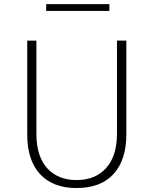

<svg xmlns="http://www.w3.org/2000/svg" viewBox="-20 -903 750 940"><path d="M206.1 -849.6V-882.8H515.6V-849.6ZM113.3 -245.1V-704.1H158.2V-249Q158.2 -137.7 210.9 -79.6Q263.7 -21.5 354.5 -21.5Q447.3 -21.5 500 -80.6Q552.7 -139.6 552.7 -249V-704.1H598.6V-245.1Q598.6 -120.1 536.1 -51.3Q473.6 17.6 354.5 17.6Q239.3 17.6 176.3 -50.3Q113.3 -118.2 113.3 -245.1Z"/></svg>

Font: Gothic A1 ExtraLight
Style: Regular
Weight: 275
Designer: HanYang I&C Co.,Ltd.
Foundry: HanYang I&C Co.,Ltd.
Version: Version 2.50